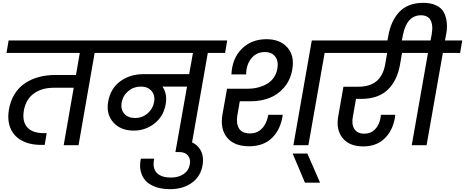

<svg xmlns="http://www.w3.org/2000/svg" viewBox="-20 -1026 3287 1357"><path d="M25.9 -651.9 41 -740.2H787.1L771 -651.9H648.9L535.2 0H430.2L501 -405.8H360.8Q275.4 -405.8 219.2 -365Q163.1 -324.2 148.9 -246.1Q135.3 -169.9 171.6 -127.4Q208 -85 290 -85H310.1L295.9 -2H269Q225.1 -2 187.3 -11.7Q149.4 -21.5 118.9 -41.5Q88.4 -61.5 68.8 -91.3Q49.3 -121.1 42 -160.9Q34.7 -200.7 43 -251Q53.7 -314 83.7 -361.8Q113.8 -409.7 158 -438.7Q202.1 -467.8 255.9 -481.9Q309.6 -496.1 372.1 -496.1H517.1L543.9 -651.9Z M936.5 -191.9Q984.9 -191.9 1022.2 -223.6Q1059.6 -255.4 1068.8 -303.2Q1078.1 -351.1 1051.5 -382.6Q1024.9 -414.1 975.6 -414.1Q924.8 -414.1 887 -382.6Q849.1 -351.1 839.8 -301.8Q831.5 -252.9 858.2 -222.4Q884.8 -191.9 936.5 -191.9ZM723.6 -651.9 738.8 -740.2H1585.9L1570.8 -651.9H1448.7L1334 0H1228.5L1301.8 -414.1H1127.9Q1164.1 -362.8 1150.9 -289.1Q1136.2 -203.6 1072 -153.3Q1007.8 -103 924.8 -103Q832.5 -103 780.8 -161.1Q729 -219.2 744.6 -308.1Q761.2 -400.9 829.8 -451.4Q898.4 -502 996.6 -502H1316.9L1343.8 -651.9Z M1179.7 311Q1141.6 311 1108.2 303.5Q1074.7 295.9 1045.7 279.5Q1016.6 263.2 998.5 238Q980.5 212.9 973.1 177.2Q965.8 141.6 975.6 95.2H1069.8Q1062.5 130.4 1067.6 155.8Q1072.8 181.2 1089.8 197.5Q1106.9 213.9 1131.3 221.4Q1155.8 229 1187.5 229Q1242.2 229 1278.3 203.9Q1314.5 178.7 1321.8 133.8Q1328.1 98.1 1308.6 73.5Q1289.1 48.8 1247.6 48.8H1219.7L1234.4 -33.2H1262.7Q1342.3 -33.2 1382.8 14.2Q1423.3 61.5 1412.6 136.2Q1400.4 218.3 1337.9 264.6Q1275.4 311 1179.7 311Z M1740.7 7.8Q1634.8 7.8 1584.5 -54Q1534.2 -115.7 1552.7 -219.2L1584.5 -398.9H1728.5Q1767.1 -398.9 1801.3 -407.2Q1835.4 -415.5 1864.7 -431.9Q1894 -448.2 1914.1 -476.3Q1934.1 -504.4 1940.4 -541Q1949.7 -593.8 1925 -626Q1900.4 -658.2 1852.5 -658.2Q1792 -658.2 1755.9 -612.8Q1719.7 -567.4 1719.7 -500H1615.7Q1620.6 -613.3 1689 -681.2Q1757.3 -749 1863.8 -749Q1959 -749 2011.2 -690.4Q2063.5 -631.8 2045.4 -532.2Q2031.7 -459 1988.3 -408Q1944.8 -356.9 1884 -333.5Q1823.2 -310.1 1749.5 -310.1H1674.8L1657.7 -211.9Q1647.5 -153.8 1669.2 -118.4Q1690.9 -83 1747.6 -83Q1798.3 -83 1832 -118.2Q1865.7 -153.3 1876.5 -214.8H1978.5Q1964.4 -112.3 1903.6 -52.2Q1842.8 7.8 1740.7 7.8ZM2053.7 0 2183.6 -740.2H2411.6L2395.5 -651.9H2274.4L2159.7 0Z M2135.3 265.1 2048.3 59.1H2152.3L2242.2 265.1Z M2349.1 -651.9 2364.3 -740.2H2946.3L2930.2 -651.9H2821.3L2807.1 -568.8Q2786.1 -453.1 2718.8 -390.1Q2651.4 -327.1 2533.2 -327.1H2496.1L2474.1 -202.1Q2463.4 -148.4 2484.4 -114.7Q2505.4 -81.1 2555.2 -81.1Q2600.1 -81.1 2630.1 -111.3Q2660.2 -141.6 2669.4 -192.9L2672.4 -214.8H2773.4Q2771.5 -199.2 2771.5 -195.8Q2755.4 -101.1 2697 -46.1Q2638.7 8.8 2547.4 8.8Q2447.8 8.8 2400.4 -51.8Q2353 -112.3 2371.1 -207L2407.2 -413.1H2511.2Q2594.2 -413.1 2640.9 -452.1Q2687.5 -491.2 2702.1 -568.8L2716.3 -651.9Z M2713.9 -715.8 2725.1 -775.9Q2734.4 -826.7 2752.7 -866.9Q2771 -907.2 2799.8 -939.2Q2828.6 -971.2 2871.8 -988.5Q2915 -1005.9 2969.7 -1005.9Q3025.4 -1005.9 3062.7 -988Q3100.1 -970.2 3116.7 -939.2Q3133.3 -908.2 3137.7 -866.2Q3142.1 -824.2 3131.8 -775.9L3125 -740.2H3247.1L3231.9 -651.9H3109.9L2995.1 0H2890.1L3004.9 -651.9H2882.8L2897.9 -740.2H3022.9L3030.8 -780.8Q3034.2 -801.8 3035.2 -819.8Q3036.1 -837.9 3032.5 -856.4Q3028.8 -875 3020.5 -888.2Q3012.2 -901.4 2995.6 -909.7Q2979 -918 2955.1 -918Q2856.4 -918 2828.1 -780.8L2815.9 -715.8Z"/></svg>

Font: SVN-Poppins Medium
Style: Italic
Weight: 500
Italic angle: -10°
Designer: Ninad Kale (Devanagari), Jonny Pinhorn (Latin)
Foundry: Indian Type Foundry
Version: Version 3.002 2017